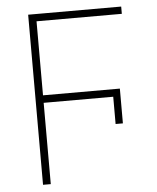

<svg xmlns="http://www.w3.org/2000/svg" viewBox="-51 -751 651 795"><g transform="rotate(-5 274.0 -353.5)"><path d="M417 -224.6V-337.9H127.9V0H95.7V-707H482.4V-676.8H127.9V-369.1H447.3V-224.6Z"/></g></svg>

Font: Pretendard Thin
Style: Regular
Weight: 100
Designer: Base glyphs from Inter by Rasmus Andersson; Hangeul glyphs from Noto Sans CJK(Source Han Sans) by Jang Soo-young and Kan
Foundry: Kil Hyung-jin
Version: Version 1.309